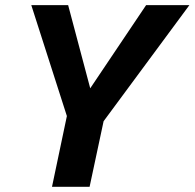

<svg xmlns="http://www.w3.org/2000/svg" viewBox="-20 -723 753 743"><path d="M181.2 0 238.8 -273.9 101.1 -703.1H243.7L344.2 -324.7L296.4 -332.5L545.4 -703.1H712.9L380.9 -253.9L326.7 0Z"/></svg>

Font: Schibsted Grotesk
Style: Bold Italic
Weight: 700
Italic angle: -12°
Designer: Bakken & Baeck AS, Henrik Kongsvoll
Foundry: Schibsted ASA
Version: Version 1.100;gftools[0.9.25]